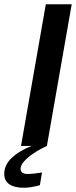

<svg xmlns="http://www.w3.org/2000/svg" viewBox="-68 -688 358 905"><path d="M31 0 148 -668H270L153 0ZM45 197Q0 197 -24 180.5Q-48 164 -48 132Q-48 89 -12 55.5Q24 22 81 0H153Q118 16 90 35Q62 54 45.5 72.5Q29 91 29 107Q29 120 37.5 126Q46 132 62 132Q75 132 94 130Q113 128 130 125L120 185Q98 191 79 194Q60 197 45 197Z"/></svg>

Font: Gantari SemiBold
Style: Italic
Weight: 600
Italic angle: -10°
Designer: Anugrah Pasau
Foundry: Lafontype
Version: Version 1.000